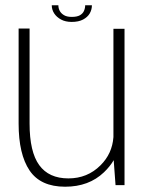

<svg xmlns="http://www.w3.org/2000/svg" viewBox="-20 -701 563 727"><path d="M417.5 0H451.5V-592H409.5V-182Q405 -119 360.5 -75Q311 -25.5 239 -25.5Q165 -25.5 128.5 -75.8Q92 -126 92 -233.5V-593H50.5V-233Q50.5 -117 92 -55.5Q133.5 6 226.5 6Q316.5 6 373.5 -48.5Q396.5 -70.5 410.5 -94.5ZM251.5 -618Q277.5 -618 294.5 -627Q311.5 -636 319.8 -650.2Q328 -664.5 328 -681H302.5Q302.5 -670 298 -659.8Q293.5 -649.5 282.5 -643.2Q271.5 -637 251.5 -637Q233.5 -637 222.5 -643.5Q211.5 -650 206.2 -659.8Q201 -669.5 201 -681H176Q176 -664.5 185.2 -650.2Q194.5 -636 211.2 -627Q228 -618 251.5 -618Z"/></svg>

Font: Anybody Thin ExtraLight
Style: Regular
Weight: 250
Version: Version 1.113;gftools[0.9.25]